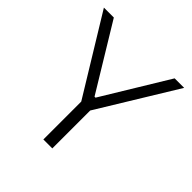

<svg xmlns="http://www.w3.org/2000/svg" viewBox="-183 -829 971 971"><g transform="rotate(45 302.5 -344.0)"><path d="M270 0V-271L15 -688H86L300 -336H307L521 -688H589L334 -271V0Z"/></g></svg>

Font: Saira Light
Style: Regular
Weight: 300
Designer: Hector Gatti with collaboration of the Omnibus-Type team
Foundry: Omnibus-Type
Version: Version 1.100; ttfautohint (v1.8.3)